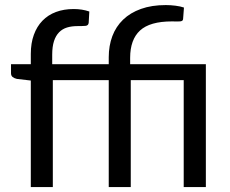

<svg xmlns="http://www.w3.org/2000/svg" viewBox="-20 -756 928 776"><path d="M104.5 0V-430.5L48.5 -437Q37.5 -439.5 31 -444.8Q24.5 -450 24.5 -460V-496.5H104.5V-538Q104.5 -581.5 116.8 -615.2Q129 -649 151.5 -672.2Q174 -695.5 206 -707.5Q238 -719.5 278 -719.5Q312 -719.5 341 -709.5L338.5 -664.5Q337.5 -652.5 325.5 -651.5Q313.5 -650.5 292.5 -650.5Q269.5 -650.5 250.8 -644.8Q232 -639 218.8 -625.5Q205.5 -612 198.2 -589.8Q191 -567.5 191 -535V-496.5H419.5V-524.5Q419.5 -571 434 -609.8Q448.5 -648.5 477.5 -676.5Q506.5 -704.5 549.8 -720Q593 -735.5 650 -735.5Q669 -735.5 689 -733Q709 -730.5 723.5 -725.5L720 -679Q719.5 -674 716.2 -672Q713 -670 707.5 -669.5Q702 -669 693.8 -669.2Q685.5 -669.5 675 -669.5Q586 -669.5 546 -632.8Q506 -596 506 -522V-496.5H812V0H722.5V-432H508.5V0H419.5V-432H193.5V0Z"/></svg>

Font: Lato
Style: Regular
Weight: 400
Designer: Lukasz Dziedzic with Adam Twardoch and Botio Nikoltchev
Foundry: tyPoland Lukasz Dziedzic
Version: Version 2.015; 2015-08-06; http://www.latofonts.com/